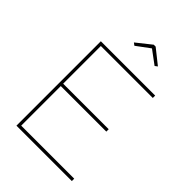

<svg xmlns="http://www.w3.org/2000/svg" viewBox="-262 -1030 1142 1142"><g transform="rotate(45 308.5 -459.0)"><path d="M565 -20V0H99V-710H556V-690H119V-373H502V-353H119V-20ZM243 -844 336 -918H352L445 -844L429 -832L344 -895L259 -832Z"/></g></svg>

Font: Raleway Thin Thin
Style: Regular
Weight: 250
Version: Version 4.026